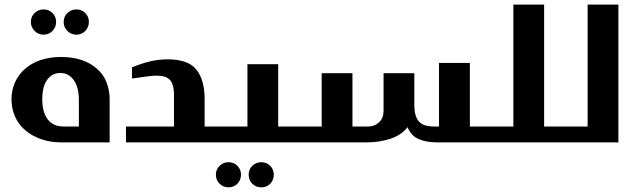

<svg xmlns="http://www.w3.org/2000/svg" viewBox="-20 -617 2758 832"><path d="M129.9 -560.5Q146.5 -576.2 168.9 -576.2Q191.9 -576.2 207.5 -560.5Q223.1 -544.9 223.1 -522Q223.1 -499.5 207.5 -482.9Q191.9 -466.8 168.9 -466.8Q146 -466.8 129.9 -482.9Q113.8 -499 113.8 -522Q113.8 -544.9 129.9 -560.5ZM272 -560.5Q288.6 -576.2 311 -576.2Q334 -576.2 349.6 -560.5Q365.2 -544.9 365.2 -522Q365.2 -499.5 349.6 -482.9Q334 -466.8 311 -466.8Q288.1 -466.8 272 -482.9Q255.9 -499 255.9 -522Q255.9 -544.9 272 -560.5ZM29.8 -187Q29.8 -225.6 44.4 -258.8Q59.6 -293 86.4 -316.9Q115.2 -342.8 153.8 -356Q194.8 -370.1 245.1 -370.1Q294.9 -370.1 335 -356.4Q372.6 -343.8 400.9 -318.4Q428.7 -293.9 441.4 -260.7Q455.1 -225.6 455.1 -188V0H245.1Q197.8 0 157.7 -14.2Q118.7 -27.8 89.4 -52.7Q60.5 -77.1 45.4 -111.3Q29.8 -146.5 29.8 -187ZM321.8 -184.1Q321.8 -238.3 299.8 -269.5Q277.8 -300.8 241.2 -300.8Q206.1 -300.8 184.6 -271.5Q163.1 -241.7 163.1 -187Q163.1 -130.9 186.5 -100.1Q210.4 -68.8 254.9 -68.8H321.8Z M706.5 -359.9Q794.9 -359.9 830.6 -315.9Q866.7 -271.5 866.7 -187V-68.8H921.9Q939.9 -68.8 939.9 -56.2V-13.2Q939.9 0 921.9 0H525.9V-68.8H733.9V-205.1Q733.9 -230 728.5 -247.6Q723.1 -265.1 713.9 -272.9Q703.1 -282.2 690.9 -285.6Q678.7 -289.1 660.6 -289.1Q648.9 -289.1 643.6 -288.6Q627.4 -287.1 623.5 -286.6Q619.6 -286.1 609.9 -284.7Q600.1 -283.2 594.7 -282.7Q592.3 -282.2 577.1 -280Q562 -277.8 551.8 -276.9V-325.2Q593.8 -342.3 630.4 -351.1Q668 -359.9 706.5 -359.9Z M919.4 0Q900.4 0 900.4 -13.2V-55.2Q900.4 -68.8 919.4 -68.8H1052.2V-338.9H1185.5V-68.8H1243.7Q1261.2 -68.8 1261.2 -49.8V-18.1Q1261.2 0 1243.7 0ZM931.6 101.6Q948.2 85.9 970.2 85.9Q993.2 85.9 1008.8 101.6Q1024.4 117.2 1024.4 140.1Q1024.4 162.6 1008.8 179.2Q993.7 194.8 970.2 194.8Q947.3 194.8 931.6 179.2Q915.5 163.1 915.5 140.1Q915.5 117.2 931.6 101.6ZM1073.2 101.6Q1089.8 85.9 1112.3 85.9Q1135.3 85.9 1150.9 101.6Q1166.5 117.2 1166.5 140.1Q1166.5 162.6 1150.9 179.2Q1135.7 194.8 1112.3 194.8Q1088.9 194.8 1073.2 179.2Q1057.6 163.6 1057.6 140.1Q1057.6 116.7 1073.2 101.6Z M1875 0Q1825.2 0 1792.5 -15.1Q1760.7 -29.8 1746.1 -65.9Q1718.8 -31.2 1671.4 -15.6Q1623.5 0 1570.3 0H1241.2Q1223.1 0 1223.1 -18.1V-49.8Q1223.1 -68.8 1241.2 -68.8H1374V-299.8H1507.3V-68.8H1574.2Q1603.5 -68.8 1623 -87.4Q1642.1 -105.5 1642.1 -137.2V-299.8H1775.4V-160.2Q1775.4 -115.2 1793.9 -92.3Q1813 -68.8 1859.4 -68.8H1882.3V-344.2H2016.1V-68.8H2074.2Q2092.3 -68.8 2092.3 -49.8V-18.1Q2092.3 0 2074.2 0Z M2071.8 0Q2053.7 0 2053.7 -13.2V-55.2Q2053.7 -68.8 2071.8 -68.8H2204.6V-597.2H2337.9V-68.8H2396Q2413.6 -68.8 2413.6 -49.8V-18.1Q2413.6 0 2396 0Z M2659.7 -597.2V0H2393.6Q2374.5 0 2374.5 -13.2V-55.2Q2374.5 -68.8 2393.6 -68.8H2526.4V-597.2Z"/></svg>

Font: SimahzazaarabicW05-SemiBold
Style: Regular
Weight: 600
Designer: Ahmed zaza
Foundry: Ahmed zaza
Version: Version 1.001